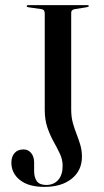

<svg xmlns="http://www.w3.org/2000/svg" viewBox="-20 -720 406 751"><path d="M300.5 -107Q300.5 -53.5 260.8 -21.2Q221 11 153.5 11Q91.5 11 58 -15.8Q24.5 -42.5 24.5 -84Q24.5 -107 36.8 -121.2Q49 -135.5 72.5 -135.5Q90.5 -135.5 102 -121.2Q113.5 -107 113.5 -84.5V-51Q113.5 -26 124.2 -11.2Q135 3.5 161 3.5Q190 3.5 207.5 -16Q225 -35.5 225 -72Q225 -95.5 214.5 -118Q204 -140.5 190 -165.5Q176 -190.5 165.5 -220.8Q155 -251 155 -290.5V-667Q155 -675 151.8 -679.2Q148.5 -683.5 141 -684.5L91.5 -691.5Q87.5 -692 86 -693Q84.5 -694 84.5 -696Q84.5 -698 86.5 -699Q88.5 -700 90.5 -700H321Q324 -700 325.8 -699Q327.5 -698 327.5 -696Q327.5 -693.5 318 -691.5L274 -684.5Q266.5 -683.5 262.5 -680Q258.5 -676.5 258.5 -670V-292Q258.5 -262.5 265 -239Q271.5 -215.5 279.8 -194.8Q288 -174 294.2 -152.8Q300.5 -131.5 300.5 -107Z"/></svg>

Font: Fraunces 96pt
Style: Regular
Weight: 400
Version: Version 1.000;[b76b70a41]